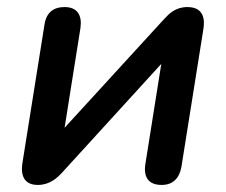

<svg xmlns="http://www.w3.org/2000/svg" viewBox="-20 -516 639 544"><path d="M87 8C121 8 142 -12 156 -27L437 -335L392 -52C386 -15 400 8 438 8C469 8 488 -10 494 -43L556 -432C561 -460 558 -496 511 -496C477 -496 459 -477 445 -462L163 -154L208 -437C213 -473 199 -496 163 -496C131 -496 111 -480 106 -446L44 -57C40 -35 38 8 87 8Z"/></svg>

Font: SN Pro Semibold
Style: Italic
Weight: 600
Italic angle: -9°
Designer: Tobias Whetton
Foundry: Supernotes
Version: Version 1.001;Glyphs 3.2 (3249)